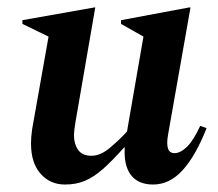

<svg xmlns="http://www.w3.org/2000/svg" viewBox="-20 -484 583 514"><path d="M154 10Q114 10 88.5 -19Q63 -48 63 -100Q63 -117 66 -138L110 -386L40 -420V-430L232 -464H235L182 -157Q178 -133 178 -122Q178 -99 189 -83Q200 -67 225 -67Q249 -67 274.5 -88.5Q300 -110 320 -132L364 -386L304 -420V-430L486 -464H490L430 -124Q421 -74 447 -74Q463 -74 480.5 -91Q498 -108 516 -147L533 -141Q504 -67 469 -28.5Q434 10 390 10Q350 10 330.5 -15.5Q311 -41 314 -89H312Q280 -53 255.5 -31.5Q231 -10 207.5 0Q184 10 154 10Z"/></svg>

Font: Spectral SemiBold
Style: Italic
Weight: 600
Italic angle: -10°
Designer: Jean-Baptiste Levee
Foundry: Production Type
Version: Version 2.001